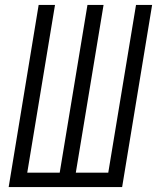

<svg xmlns="http://www.w3.org/2000/svg" viewBox="-20 -755 640 775"><path d="M15 0 136 -735H202L90 -58H221L333 -735H398L286 -58H417L529 -735H594L473 0Z"/></svg>

Font: Iosevka Curly LtExObl
Style: Regular
Weight: 300
Width: 7
Italic angle: -9°
Monospace: yes
Designer: Belleve Invis
Foundry: Belleve Invis
Version: Version 11.1.0; ttfautohint (v1.8.3)